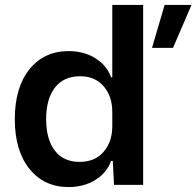

<svg xmlns="http://www.w3.org/2000/svg" viewBox="-20 -749 796 778"><path d="M258 9Q159 9 99.5 -64.5Q40 -138 40 -266Q40 -395 99.5 -468.5Q159 -542 258 -542Q320 -542 366.5 -513Q413 -484 430 -436H435V-729H560V0H442L437 -97H430Q413 -49 366.5 -20Q320 9 258 9ZM302 -93Q365 -93 400 -134Q435 -175 435 -238V-295Q435 -359 400 -399.5Q365 -440 305 -440Q238 -440 202.5 -394Q167 -348 167 -266Q167 -185 202 -139Q237 -93 302 -93ZM596 -555 647 -729H756L681 -555Z"/></svg>

Font: Mona Sans SemiBold
Style: Regular
Weight: 600
Designer: Deni Anggara
Foundry: GitHub
Version: Version 2.000;Glyphs 3.2.3 (3260)